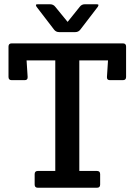

<svg xmlns="http://www.w3.org/2000/svg" viewBox="-20 -883 633 903"><path d="M436 0H158Q143 0 143 -15V-64Q143 -79 158 -79H240V-599H105L110 -521Q111 -506 96 -506H35Q20 -506 20 -521V-664Q20 -679 35 -679H558Q573 -679 573 -664V-521Q573 -506 558 -506H497Q482 -506 483 -521L488 -599H353V-79H436Q451 -79 451 -64V-15Q451 0 436 0ZM379 -863H434Q443 -863 443 -859.5Q443 -856 440 -851L358 -744Q349 -732 334 -732H258Q243 -732 234 -744L152 -851Q149 -856 149 -859.5Q149 -863 158 -863H215Q231 -863 240 -851L298 -780L355 -851Q364 -863 379 -863Z"/></svg>

Font: Crete Round
Style: Regular
Weight: 400
Designer: Veronika Burian
Foundry: TypeTogether
Version: Version 1.001